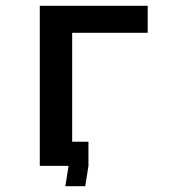

<svg xmlns="http://www.w3.org/2000/svg" viewBox="-20 -571 640 661"><path d="M117 -551H488.5V-458H228.5V-83H284.5V0L273.5 70H205L216 0H117Z"/></svg>

Font: JuliaMono SemiBold
Style: Regular
Weight: 600
Monospace: yes
Designer: cormullion
Foundry: corm
Version: Version 0.055; ttfautohint (v1.8.4)